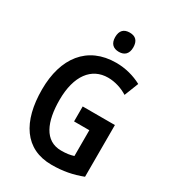

<svg xmlns="http://www.w3.org/2000/svg" viewBox="-220 -1107 1047 1167"><g transform="rotate(30 303.5 -523.0)"><path d="M341 -990C300 -990 277 -968 277 -922C277 -877 301 -855 341 -855C380 -855 404 -877 404 -922C404 -968 382 -990 341 -990ZM317 -458V-353H424V-172C398 -164 375 -160 337 -160C221 -160 175 -271 175 -422C175 -593 249 -687 364 -687C413 -687 462 -671 502 -646L541 -745C489 -773 427 -790 362 -790C160 -790 51 -645 51 -424C51 -200 142 -56 330 -56C410 -56 475 -69 543 -95V-458Z"/></g></svg>

Font: Noto Sans Malayalam UI Condensed SemiBold
Style: Regular
Weight: 600
Width: 3
Designer: Jelle Bosma - Monotype Design Team
Foundry: Monotype Imaging Inc.
Version: Version 2.104